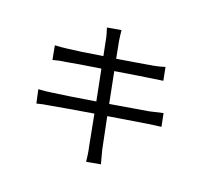

<svg xmlns="http://www.w3.org/2000/svg" viewBox="-133 -921 1223 1129"><g transform="rotate(20 478.0 -356.5)"><path d="M842 -382.1C822.1 -377.1 794.7 -371.1 758.9 -362.9C710.9 -354.8 620 -339.1 523.1 -323.2L485.1 -514.9C582 -530.9 679 -546.2 775.9 -560L759.9 -641C744 -636 720.2 -628.9 692.1 -623.9C652 -616.8 563.9 -601.9 470.9 -587C459.9 -641 453.1 -680 451 -690C448.2 -710.9 443.9 -737.9 442.8 -756L356.9 -741.1C362.9 -721.9 370 -701 375 -676.1C377.8 -664.1 383.9 -627.1 394.9 -576C305 -561.1 221.9 -549 185 -545.1C154.1 -541.2 129.3 -539.1 105.1 -538L121.1 -452.1C142 -458.1 168 -464.1 198.9 -468C234.7 -475.1 318.2 -489 409.1 -502.8L447.1 -311.1C338.1 -293 234 -277 186.1 -271C161.9 -267 123.9 -263.1 101.9 -262.1L120 -179C141 -185 165.8 -190 203.8 -196C250 -204.9 353 -221.9 460.9 -240.1C479 -144.9 494 -67.8 497.9 -46.9C505 -17.8 508.2 11 512.1 43L599.1 27C590.9 0 583.1 -33 576 -60C572.1 -82 556.1 -159.1 536.9 -252.1C631 -267 720.2 -281.2 772 -290.1C807.9 -295.1 838.1 -299.7 858 -301.8Z"/></g></svg>

Font: Karasuma Gothic
Style: Regular
Weight: 400
Designer: Rasmus Andersson, Ryoko Nishizuka
Foundry: Genbu
Version: Version 1.00